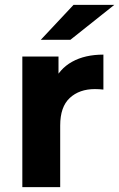

<svg xmlns="http://www.w3.org/2000/svg" viewBox="-20 -771 491 791"><path d="M72 0V-538H221V-386L200 -430Q224 -487 277 -516.5Q330 -546 406 -546V-402Q396 -403 388 -403.5Q380 -404 371 -404Q307 -404 267.5 -367.5Q228 -331 228 -254V0ZM148 -607 283 -751H451L270 -607Z"/></svg>

Font: MOST Montserrat
Style: Bold
Weight: 700
Designer: Julieta Ulanovsky
Foundry: Julieta Ulanovsky
Version: Version 8.000;March 11, 2024;FontCreator 15.0.0.2926 64-bit